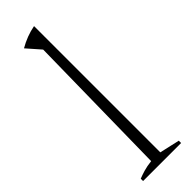

<svg xmlns="http://www.w3.org/2000/svg" viewBox="-251 -747 757 757"><g transform="rotate(-45 127.5 -368.0)"><path d="M22 0V-13Q37 -19 55.5 -24.5Q74 -30 100 -33L110 -645L60 -702Q103 -727 150 -736V-32L234 -13V0Z"/></g></svg>

Font: Piazzolla ExtraLight
Style: Regular
Weight: 200
Designer: Juan Pablo del Peral
Foundry: Huerta Tipografica
Version: Version 1.330